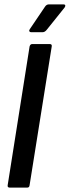

<svg xmlns="http://www.w3.org/2000/svg" viewBox="-20 -856 318 876"><path d="M25 0Q13 0 15 -11L115 -644Q118 -655 127 -655H207Q218 -655 216 -644L115 -11Q114 0 104 0ZM122 -709Q116 -709 114 -713.5Q112 -718 116 -723L185 -825Q192 -836 203 -836H270Q276 -836 277.5 -832Q279 -828 275 -822L194 -721Q185 -709 174 -709Z"/></svg>

Font: Sofia Sans Extra Condensed
Style: Bold Italic
Weight: 700
Italic angle: -9°
Designer: Botio Nikoltchev, Ani Petrova
Foundry: lettersoup
Version: Version 4.101